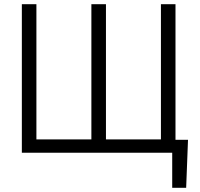

<svg xmlns="http://www.w3.org/2000/svg" viewBox="-20 -727 953 914"><path d="M866.2 167H799.8V0H84V-707H153.3V-63.5H415V-707H484.4V-63.5H746.1V-707H815.4V-61.5H875Z"/></svg>

Font: Pretendard JP Light
Style: Regular
Weight: 300
Designer: Base glyphs from Inter by Rasmus Andersson; Hangeul glyphs from Noto Sans CJK(Source Han Sans) by Jang Soo-young and Kan
Foundry: Kil Hyung-jin
Version: Version 1.309